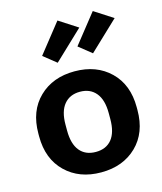

<svg xmlns="http://www.w3.org/2000/svg" viewBox="-121 -897 843 1000"><g transform="rotate(-15 301.0 -397.5)"><path d="M35.6 -250V-265.6Q35.6 -387.2 109.3 -458.6Q182.9 -530 300.8 -530Q418.7 -530 492.3 -458.6Q565.9 -387.2 565.9 -265.6V-250Q565.9 -128.4 492.3 -56.9Q418.7 14.6 300.8 14.6Q182.9 14.6 109.3 -56.9Q35.6 -128.4 35.6 -250ZM184.1 -273.7V-241.9Q184.1 -169.9 214.5 -132.7Q244.9 -95.5 300.8 -95.5Q356.7 -95.5 387 -132.7Q417.2 -169.9 417.2 -241.9V-273.7Q417.2 -345.5 386.4 -382.7Q355.5 -419.9 300.8 -419.9Q245.8 -419.9 215 -382.7Q184.1 -345.5 184.1 -273.7ZM159.2 -651.1 283.9 -808.6 384.5 -743.7 228.5 -595.7ZM349.6 -651.1 474.4 -808.6 575 -743.7 418.9 -595.7Z"/></g></svg>

Font: RobotoFlex
Style: Regular
Weight: 400
Designer: Berlow after Robertson
Foundry: Google
Version: Version 2.136